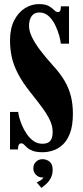

<svg xmlns="http://www.w3.org/2000/svg" viewBox="-20 -731 405 939"><path d="M189 13.5Q158.5 13.5 141 7Q123.5 0.5 113.8 -8.2Q104 -17 97.8 -23.5Q91.5 -30 83.5 -30Q68 -30 68 0H29V-183.5H69Q69.5 -175 74.2 -156.8Q79 -138.5 88.2 -116.8Q97.5 -95 111.5 -74.8Q125.5 -54.5 144.2 -41.2Q163 -28 187.5 -28Q205 -28 216 -34Q227 -40 232.2 -53Q237.5 -66 237.5 -86.5Q237.5 -114.5 224.2 -142.8Q211 -171 186.8 -204.2Q162.5 -237.5 129 -279Q89 -329.5 67.2 -372Q45.5 -414.5 37.2 -453.5Q29 -492.5 29 -532.5Q29 -592 49.5 -631.5Q70 -671 102.2 -691Q134.5 -711 170 -711Q202.5 -711 219 -701.2Q235.5 -691.5 244.8 -681.8Q254 -672 263.5 -672Q270.5 -672 274 -677.5Q277.5 -683 278 -700H317.5V-517.5H277.5Q276.5 -531 269.8 -556Q263 -581 250.5 -607.2Q238 -633.5 218.5 -651.8Q199 -670 172.5 -670Q147.5 -670 134.8 -652.2Q122 -634.5 122 -603.5Q122 -579.5 136.5 -549.2Q151 -519 177 -484.8Q203 -450.5 236.5 -413.5Q274 -373 295.8 -335.8Q317.5 -298.5 327 -259.5Q336.5 -220.5 336.5 -175.5Q336.5 -117 322.5 -80Q308.5 -43 286.2 -22.8Q264 -2.5 238.2 5.5Q212.5 13.5 189 13.5ZM182.5 188 159.5 161Q164.5 159.5 176.5 152.2Q188.5 145 192.5 136.5Q191.5 137 187.5 137Q169 137 156 124Q143 111 143 92Q143 73 156 60.2Q169 47.5 187.5 47.5Q208 47.5 222.8 60Q237.5 72.5 237.5 98.5Q237.5 123.5 227.5 141.2Q217.5 159 204.5 170.2Q191.5 181.5 182.5 188Z"/></svg>

Font: Imbue Thin 10pt Black
Style: Regular
Weight: 900
Version: Version 1.102